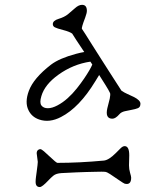

<svg xmlns="http://www.w3.org/2000/svg" viewBox="-20 -838 613 779"><path d="M313 -818.4Q332.5 -818.4 332.5 -793.9Q332.5 -785.2 325.7 -766.6Q309.6 -724.6 312.5 -720.9Q315.4 -717.3 326.7 -699.2Q337.9 -681.2 354.2 -655.5Q370.6 -629.9 389.4 -600.1Q408.2 -570.3 425.3 -543.9Q470.2 -473.6 472.7 -470.2Q483.9 -462.4 497.3 -456.5Q510.7 -450.7 522.5 -444.8Q549.8 -431.2 549.8 -417.2Q549.8 -403.3 539.6 -399.2Q529.3 -395 515.1 -392.6Q501 -390.1 486.3 -386.7Q471.7 -383.3 464.4 -374.5Q448.7 -356.4 436 -356.4Q405.8 -356.4 415.5 -398.9L425.3 -438Q428.7 -455.1 426.5 -460.4Q424.3 -465.8 419.4 -474.1Q415 -482.4 382.3 -533.7L366.7 -508.3Q301.8 -401.4 227.5 -363.3Q180.7 -338.9 139.2 -353Q108.9 -363.3 95.7 -390.6Q79.6 -422.9 97.2 -469.7Q116.2 -521 187 -575.7Q221.2 -601.6 288.6 -619.6Q306.6 -624.5 321.8 -627Q281.2 -687.5 272.9 -701.7Q262.2 -709.5 236.6 -716.1Q210.9 -722.7 202.6 -727.1Q194.3 -731.4 194.3 -740.2Q194.3 -754.4 217.8 -761.5Q241.2 -768.6 255.4 -780Q269.5 -791.5 284.4 -804.9Q299.3 -818.4 313 -818.4ZM321.8 -520Q346.2 -556.2 354.5 -576.2L346.7 -587.9Q276.4 -577.6 216.8 -534.7Q161.6 -495.1 147.9 -448.2Q139.6 -420.9 148.2 -409.9Q156.7 -398.9 174.1 -398.9Q191.4 -398.9 213.1 -410.4Q234.9 -421.9 254.6 -439.7Q274.4 -457.5 291.5 -479Q308.6 -500.5 321.8 -520ZM141.6 -79.1Q124.5 -79.1 124.5 -100.1Q124.5 -109.4 126 -120.1Q127.4 -130.9 128.9 -141.6Q133.3 -173.8 133.3 -181.2L128.9 -215.8Q128.9 -224.1 133.3 -228.5Q137.7 -232.9 143.1 -232.9Q148.4 -232.9 158.4 -224.1Q168.5 -215.3 179.2 -205.1Q208.5 -177.2 212.9 -177.2Q301.3 -177.2 401.4 -186.5Q421.4 -188.5 449.7 -216.8L469.2 -236.3Q478 -245.1 485.8 -245.1Q504.4 -245.1 504.4 -208L503.4 -167Q503.4 -151.4 507.8 -136.7Q512.2 -122.1 512.2 -117.2Q512.2 -85.9 485.8 -92.8Q481.4 -94.2 462.4 -107.4Q417.5 -139.2 409.4 -140.4Q401.4 -141.6 390.9 -141.4Q380.4 -141.1 364.7 -140.9Q349.1 -140.6 329.8 -140.1Q310.5 -139.6 290.5 -138.7Q251 -137.2 229.2 -135.7Q207.5 -134.3 196.5 -125.2Q185.5 -116.2 176.3 -106Q150.9 -79.1 141.6 -79.1Z"/></svg>

Font: Snowburst One
Style: Regular
Weight: 400
Designer: Annet Stirling
Foundry: Annet Stirling
Version: Version 1.001